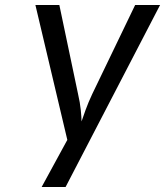

<svg xmlns="http://www.w3.org/2000/svg" viewBox="-20 -750 662 770"><path d="M147 0 250 -189 122 -730H218L293 -373Q301 -339 304 -308.5Q307 -278 307 -263Q312 -278 323 -308.5Q334 -339 350 -373L522 -730H622L243 0Z"/></svg>

Font: JetBrains Mono NL
Style: Italic
Weight: 400
Italic angle: -9°
Monospace: yes
Designer: Philipp Nurullin, Konstantin Bulenkov
Foundry: JetBrains
Version: Version 2.305; ttfautohint (v1.8.4.7-5d5b)